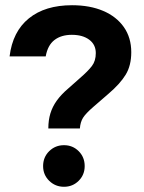

<svg xmlns="http://www.w3.org/2000/svg" viewBox="-20 -705 550 735"><path d="M165 -213.3Q165 -245 172.9 -270.8Q180.8 -296.7 197.5 -320Q214.2 -343.3 241.7 -366.7L285.8 -405.8Q316.7 -432.5 331.7 -452.1Q346.7 -471.7 346.7 -501.7Q346.7 -534.2 321.7 -552.9Q296.7 -571.7 255 -571.7Q214.2 -571.7 188.3 -551.7Q162.5 -531.7 155 -489.2H16.7Q28.3 -584.2 90.4 -634.6Q152.5 -685 255.8 -685Q324.2 -685 375 -663.3Q425.8 -641.7 454.2 -601.2Q482.5 -560.8 482.5 -505Q482.5 -454.2 461.2 -419.2Q440 -384.2 395 -345.8L338.3 -296.7Q308.3 -270.8 297.9 -254.2Q287.5 -237.5 285.8 -213.3ZM225 10Q191.7 10 168.3 -12.9Q145 -35.8 145 -69.2Q145 -103.3 168.3 -126.3Q191.7 -149.2 225 -149.2Q258.3 -149.2 281.2 -126.3Q304.2 -103.3 304.2 -69.2Q304.2 -35.8 281.2 -12.9Q258.3 10 225 10Z"/></svg>

Font: Funnel Display
Style: Bold
Weight: 700
Designer: NORD ID, Kristian Moeller
Foundry: Dicotype
Version: Version 1.000